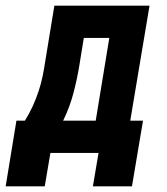

<svg xmlns="http://www.w3.org/2000/svg" viewBox="-69 -540 589 678"><path d="M-49 118 -11 -114H19Q34 -138 46 -164Q58 -190 67 -217Q76 -244 81.5 -271Q87 -298 91 -325L123 -520H459L391 -114H436L397 118H259L279 0H109L89 118ZM154 -114H269L317 -406H227L211 -308Q203 -259 190 -210Q177 -161 154 -114Z"/></svg>

Font: Iosevka SS04 Heavy Oblique
Style: Regular
Weight: 900
Italic angle: -9°
Monospace: yes
Designer: Belleve Invis
Foundry: Belleve Invis
Version: Version 19.0.0; ttfautohint (v1.8.4)